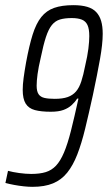

<svg xmlns="http://www.w3.org/2000/svg" viewBox="-20 -716 418 744"><path d="M106 8Q91 8 72 6Q53 4 34.5 0.5Q16 -3 1 -7L11 -54Q29 -49 54.5 -45.5Q80 -42 101 -42Q134 -42 157 -49Q180 -56 197 -74Q214 -92 228 -125Q242 -158 255 -209.5Q268 -261 284 -334H279Q271 -321 258 -309Q245 -297 226 -290Q207 -283 177 -283Q139 -283 115 -289.5Q91 -296 79.5 -314.5Q68 -333 68 -368Q68 -388 71.5 -414Q75 -440 81 -474Q93 -539 106.5 -582Q120 -625 140 -650Q160 -675 190 -685.5Q220 -696 264 -696Q296 -696 318 -689.5Q340 -683 353 -669Q366 -655 372 -634.5Q378 -614 378 -585Q378 -546 367.5 -487Q357 -428 340 -348Q324 -275 310 -217.5Q296 -160 279.5 -117.5Q263 -75 240.5 -47Q218 -19 185.5 -5.5Q153 8 106 8ZM192 -333Q223 -333 242.5 -340Q262 -347 274.5 -361.5Q287 -376 295 -400.5Q303 -425 310 -461Q319 -499 322.5 -527.5Q326 -556 326 -576Q326 -604 319 -619Q312 -634 297 -640Q282 -646 258 -646Q231 -646 212.5 -640.5Q194 -635 181 -619Q168 -603 158 -572.5Q148 -542 138 -493Q129 -455 125.5 -428.5Q122 -402 122 -384Q122 -362 129.5 -351Q137 -340 152.5 -336.5Q168 -333 192 -333Z"/></svg>

Font: Saira ExtraCondensed Light
Style: Italic
Weight: 300
Width: 2
Italic angle: -12°
Designer: Hector Gatti with collaboration of the Omnibus-Type team
Foundry: Omnibus-Type
Version: Version 1.101